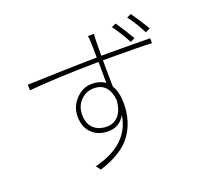

<svg xmlns="http://www.w3.org/2000/svg" viewBox="-138 -972 1276 1176"><g transform="rotate(-20 500.0 -383.5)"><path d="M904 -678 874 -663Q834 -740 797 -787L825 -800Q868 -739 904 -678ZM796 -654 767 -639Q730 -709 689 -764L717 -777Q752 -729 796 -654ZM452 -202Q502 -202 530.5 -237Q559 -272 564 -333Q552 -450 456 -450Q406 -450 370 -414Q334 -378 334 -322Q334 -264 366.5 -233Q399 -202 452 -202ZM568 -622H616Q697 -622 788 -621Q879 -620 886 -620V-588Q819 -592 617 -592H568Q568 -564 568.5 -504Q569 -444 570 -420Q598 -374 598 -301Q598 -185 538 -100Q478 -15 327 33L305 3Q535 -54 562 -238Q526 -172 452 -172Q385 -172 344.5 -212Q304 -252 304 -322Q304 -385 349 -432.5Q394 -480 454 -480Q506 -480 540 -454Q540 -465 539.5 -513.5Q539 -562 539 -592Q252 -588 85 -572L84 -609Q113 -610 277.5 -615Q442 -620 538 -621Q538 -684 536 -724Q536 -749 532 -763H572Q569 -745 569 -724Q568 -702 568 -622Z"/></g></svg>

Font: Noto Sans Korean Thin
Style: Regular
Weight: 250
Designer: Ryoko NISHIZUKA  (kana & ideographs); Paul D. Hunt (Latin, Greek & Cyrillic); Wenlong ZHANG  (bopomofo); Sandoll Communi
Foundry: Adobe Systems Incorporated
Version: Version 1.0001;PS 1;hotconv 1.0.78;makeotf.lib2.5.61930